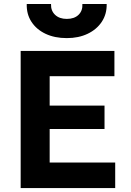

<svg xmlns="http://www.w3.org/2000/svg" viewBox="-20 -960 668 980"><path d="M85.5 0V-700H564V-571H233.5V-421H513.5V-301.5H233.5V-130.5H568V0ZM321 -765.5Q259 -765.5 212.5 -787.5Q166 -809.5 140.5 -848.8Q115 -888 116.5 -939.5H240.5Q239 -905.5 261 -884.5Q283 -863.5 321 -863.5Q359.5 -863.5 381 -884.5Q402.5 -905.5 400.5 -939.5H524.5Q525.5 -888 499.5 -848.8Q473.5 -809.5 427.2 -787.5Q381 -765.5 321 -765.5Z"/></svg>

Font: Geologica Roman SemiBold
Style: Regular
Weight: 600
Designer: Sindre Bremnes, Frode Helland
Foundry: Monokrom Skriftforlag AS
Version: Version 1.010;gftools[0.9.28]